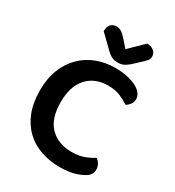

<svg xmlns="http://www.w3.org/2000/svg" viewBox="-200 -946 980 1078"><g transform="rotate(30 289.5 -407.5)"><path d="M537 -529Q537 -509 526 -494.5Q515 -480 501 -472Q475 -489 443 -503Q411 -517 364 -517Q279 -517 228.5 -462Q178 -407 178 -303Q178 -197 230 -144Q282 -91 370 -91Q416 -91 449.5 -103.5Q483 -116 509 -133Q523 -124 532 -108.5Q541 -93 541 -73Q541 -56 532 -42Q523 -28 502 -17Q482 -5 445.5 5.5Q409 16 355 16Q289 16 232.5 -3.5Q176 -23 134 -62.5Q92 -102 68 -162Q44 -222 44 -303Q44 -381 68 -440.5Q92 -500 133.5 -540.5Q175 -581 230.5 -602Q286 -623 348 -623Q391 -623 426 -615.5Q461 -608 486 -595Q511 -582 524 -565Q537 -548 537 -529ZM435 -831Q461 -830 478 -816.5Q495 -803 495 -782Q495 -765 485.5 -753.5Q476 -742 457 -725L414 -685Q394 -668 378.5 -661.5Q363 -655 344 -655Q321 -655 304 -663.5Q287 -672 271 -688L188 -769Q188 -798 201.5 -813Q215 -828 239 -828Q255 -828 269 -819.5Q283 -811 304 -788L344 -742Z"/></g></svg>

Font: Baloo Bhaina 2 SemiBold
Style: Regular
Weight: 600
Designer: Yesha Goshar, Manish Minz, Shuchita Grover and Ek Type
Foundry: Ek Type
Version: Version 1.640;hotconv 1.0.111;makeotfexe 2.5.65597; ttfautoh